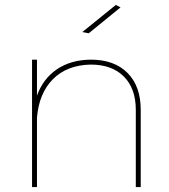

<svg xmlns="http://www.w3.org/2000/svg" viewBox="-20 -759 684 779"><path d="M469 -729 340 -624 314 -629 450 -739ZM348 -517Q444 -517 497.5 -463Q551 -409 551 -313V0H531V-313Q531 -400 482.5 -448.5Q434 -497 348 -497Q252 -495 195 -438Q138 -381 130 -281V0H110V-517H130V-371Q155 -440 211 -478Q267 -516 348 -517Z"/></svg>

Font: Montserrat arm Thin
Style: Regular
Weight: 250
Designer: Julieta Ulanovsky
Foundry: Julieta Ulanovsky
Version: Version 6.000;PS 006.000;hotconv 1.0.88;makeotf.lib2.5.64775